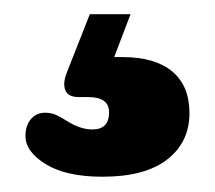

<svg xmlns="http://www.w3.org/2000/svg" viewBox="-20 -28 296 264"><path d="M103.5 -8.5H159.5L137 50.5Q142.5 50.5 148.5 50.5Q193 50.5 216.8 70.2Q240.5 90 240.5 127.5Q240.5 167.5 210 191.2Q179.5 215 121 215Q71 215 43 197.8Q15 180.5 15 159Q15 144.5 22.5 135.8Q30 127 42 127Q51 127 58.2 130.5Q65.5 134 73 139Q91 150 107 150Q130 150 130 126.5Q130 105.5 101.5 105.5H88.5Q73.5 105.5 69.8 96Q66 86.5 72 71.5Z"/></svg>

Font: Fraunces 144pt SuperSoft Black
Style: Regular
Weight: 900
Version: Version 1.000;[b76b70a41]